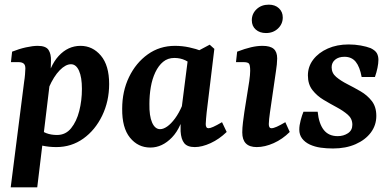

<svg xmlns="http://www.w3.org/2000/svg" viewBox="-20 -625 1682 825"><path d="M222 7Q190 7 160.5 0.5Q131 -6 108 -15L138 -74Q158 -61 178.5 -53Q199 -45 225 -45Q262 -45 285.5 -74Q309 -103 320.5 -148Q332 -193 332 -243Q332 -293 319.5 -321Q307 -349 285 -349Q262 -349 236.5 -323Q211 -297 190 -249L176 -256Q192 -341 232 -384.5Q272 -428 326 -428Q378 -428 413.5 -386Q449 -344 449 -264Q449 -190 419 -128Q389 -66 338 -29.5Q287 7 222 7ZM26 180 84 -276Q86 -287 87.5 -305Q89 -323 89 -331Q89 -346 81.5 -352Q74 -358 60 -358H27L32 -403Q62 -415 91.5 -421.5Q121 -428 142 -428Q177 -428 188.5 -410.5Q200 -393 199 -363L197 -293L140 180Z M626 9Q573 9 538.5 -33.5Q504 -76 505 -158Q505 -233 534.5 -294Q564 -355 615 -391.5Q666 -428 732 -428Q763 -428 793 -421.5Q823 -415 846 -406L815 -337Q797 -356 776 -366Q755 -376 729 -376Q701 -376 681 -359.5Q661 -343 647.5 -314.5Q634 -286 628 -251Q622 -216 622 -179Q621 -127 633.5 -98.5Q646 -70 668 -70Q682 -70 698.5 -81.5Q715 -93 732 -116Q749 -139 763 -172L777 -165Q761 -78 719 -34.5Q677 9 626 9ZM817 7Q785 7 771.5 -10Q758 -27 756 -61Q756 -73 756 -93.5Q756 -114 757 -133L789 -384L881 -433L901 -415L868 -142Q867 -130 865.5 -115.5Q864 -101 864 -92Q864 -74 876 -74Q883 -74 896.5 -80Q910 -86 934 -100L954 -58Q922 -27 885 -10Q848 7 817 7Z M1083 7Q1021 7 1021 -56Q1021 -75 1024 -99.5Q1027 -124 1030 -144L1051 -276Q1053 -292 1054 -301.5Q1055 -311 1055 -321Q1055 -348 1048.5 -353Q1042 -358 1027 -358H994L999 -403Q1033 -416 1059 -422Q1085 -428 1108 -428Q1141 -428 1156 -415Q1171 -402 1171 -374Q1171 -363 1169.5 -348Q1168 -333 1166 -321L1140 -142Q1138 -128 1136.5 -114Q1135 -100 1135 -92Q1135 -74 1146 -74Q1155 -74 1169.5 -80.5Q1184 -87 1206 -100L1225 -58Q1194 -27 1156 -10Q1118 7 1083 7ZM1123 -483Q1096 -483 1079 -498Q1062 -513 1062 -538Q1062 -566 1082.5 -585.5Q1103 -605 1135 -605Q1162 -605 1178.5 -589.5Q1195 -574 1195 -550Q1195 -522 1174.5 -502.5Q1154 -483 1123 -483Z M1411 13Q1383 13 1358 9.5Q1333 6 1311 -4Q1290 -14 1278 -30Q1266 -46 1266 -68Q1266 -86 1272 -108.5Q1278 -131 1284 -145H1345Q1350 -94 1371 -67Q1392 -40 1431 -40Q1456 -40 1475 -52.5Q1494 -65 1494 -89Q1494 -115 1474.5 -132Q1455 -149 1427 -164Q1399 -179 1370.5 -196Q1342 -213 1322.5 -238Q1303 -263 1303 -301Q1303 -339 1326 -369Q1349 -399 1388.5 -416.5Q1428 -434 1478 -434Q1505 -434 1530 -429.5Q1555 -425 1573 -418Q1593 -408 1599.5 -396Q1606 -384 1606 -368Q1606 -353 1602 -333.5Q1598 -314 1591 -294H1534Q1526 -338 1508.5 -359.5Q1491 -381 1460 -381Q1435 -381 1420 -368.5Q1405 -356 1405 -336Q1405 -311 1424.5 -294.5Q1444 -278 1472.5 -263.5Q1501 -249 1529.5 -232.5Q1558 -216 1577.5 -191Q1597 -166 1597 -127Q1597 -87 1573.5 -55.5Q1550 -24 1508 -5.5Q1466 13 1411 13Z"/></svg>

Font: Rasa SemiBold
Style: Italic
Weight: 600
Italic angle: -7.10001°
Designer: Anna Giedrys (Yrsa+Rasa design), David Brezina (Yrsa art-direction, Rasa art-direction, design)
Foundry: Rosetta Type Foundry
Version: Version 2.004